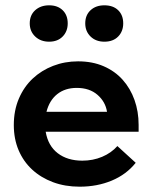

<svg xmlns="http://www.w3.org/2000/svg" viewBox="-20 -696 574 723"><path d="M280 7Q225 7 179.5 -10Q134 -27 101 -57.5Q68 -88 50 -130.5Q32 -173 32 -225Q32 -280 51 -324.5Q70 -369 103 -400Q136 -431 180 -448Q224 -465 274 -465Q328 -465 370.5 -446.5Q413 -428 442 -395.5Q471 -363 486.5 -319.5Q502 -276 502 -226V-200H152Q161 -147 197.5 -119Q234 -91 290 -91Q330 -91 364.5 -105.5Q399 -120 422 -146L491 -83Q456 -39 401 -16Q346 7 280 7ZM269 -365Q225 -365 195.5 -341.5Q166 -318 155 -275H383Q377 -313 347 -339Q317 -365 269 -365ZM165 -539Q133 -539 112.5 -558.5Q92 -578 92 -608Q92 -639 112.5 -657.5Q133 -676 165 -676Q197 -676 216 -657.5Q235 -639 235 -608Q235 -578 216 -558.5Q197 -539 165 -539ZM373 -539Q341 -539 321 -558.5Q301 -578 301 -608Q301 -639 321 -657.5Q341 -676 373 -676Q406 -676 425 -657.5Q444 -639 444 -608Q444 -578 425 -558.5Q406 -539 373 -539Z"/></svg>

Font: Tilda Sans Bold
Style: Regular
Weight: 700
Designer: ParaType Ltd
Foundry: ParaType Ltd
Version: Version 1.009